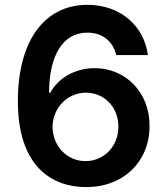

<svg xmlns="http://www.w3.org/2000/svg" viewBox="-20 -757 688 787"><path d="M331 9.9C487.9 11 593.4 -96.9 593 -240.8C593.4 -378.2 495.4 -477.6 367.9 -477.6C289.8 -477.6 220.9 -439.6 186.1 -377.1H181.1C181.5 -530.2 237.6 -623.2 338.4 -623.2C400.9 -623.2 443.2 -587 456.7 -531.2H586.3C570.7 -648.8 475.9 -737.2 338.4 -737.2C163.7 -737.2 53.3 -591.6 53.3 -343C52.9 -76.3 191.4 9.2 331 9.9ZM195.3 -236.9C196 -313.2 255 -377.1 332 -377.1C409.1 -377.1 465.6 -316.1 465.2 -237.9C465.6 -158.4 407.3 -96.6 330.3 -96.6C252.5 -96.6 195.7 -160.9 195.3 -236.9Z"/></svg>

Font: Margiela Sans Semi Bold
Style: Regular
Weight: 600
Designer: Stefan Endress, Andreas Faust
Version: Version 1.100;FEAKit 1.0